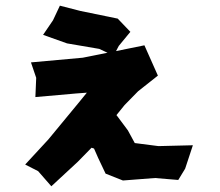

<svg xmlns="http://www.w3.org/2000/svg" viewBox="-20 -608 782 681"><path d="M89.8 -386.7 108.4 -332 105.5 -263.7 249 -276.4 288.1 -279.3 257.8 -242.2 151.4 -113.3 69.3 -24.4 115.2 -1 162.1 52.7 255.9 -34.2 304.7 -84 313.5 -81.1 328.1 -47.9 354.5 7.8 416 32.2 529.3 23.4 612.3 30.3 636.7 -9.8 664.1 -92.8 542 -89.8 458 -100.6 433.6 -145.5 393.6 -199.2H392.6L421.9 -235.4L469.7 -284.2L540 -339.8L492.2 -447.3L391.6 -426.8L401.4 -445.3L442.4 -495.1L397.5 -542L264.6 -569.3L192.4 -587.9L168 -536.1L132.8 -484.4L217.8 -454.1L332 -434.6L361.3 -420.9L273.4 -403.3Z"/></svg>

Font: MaokenAssortedSans-TC
Style: Regular
Weight: 500
Version: Version 0.83